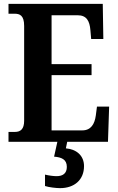

<svg xmlns="http://www.w3.org/2000/svg" viewBox="-20 -734 611 994"><path d="M24 0H277L260 77C298 80 326 91 326 130C326 164 305 178 273 178C257 178 234 175 213 170V229C234 236 272 240 291 240C365 240 415 197 415 126C415 73 378 39 321 34L328 0H539L545 -182H482L476 -136C470 -92 451 -59 406 -59H247V-345H454V-402H247V-655H382C428 -655 444 -626 448 -578L452 -532H515L512 -714H24V-663H55C82 -663 105 -655 105 -600V-109C105 -66 87 -51 57 -51H24Z"/></svg>

Font: Noto Serif Condensed
Style: Bold
Weight: 700
Width: 3
Designer: Monotype Design Team
Foundry: Monotype Imaging Inc.
Version: Version 2.015